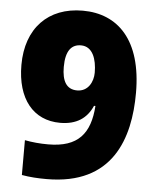

<svg xmlns="http://www.w3.org/2000/svg" viewBox="-52 -839 647 802"><g transform="rotate(5 272.0 -438.0)"><path d="M514 -472C514 -694 410 -795 263 -795C118 -795 27 -701 27 -547C27 -405 96 -320 209 -320C278 -320 321 -350 344 -403H350C342 -287 293 -226 167 -226C132 -226 100 -229 69 -235V-89C103 -83 136 -81 173 -81C451 -81 514 -282 514 -472ZM268 -650C317 -650 335 -598 335 -541C335 -503 314 -461 268 -461C223 -461 204 -495 204 -554C204 -623 229 -650 268 -650Z"/></g></svg>

Font: Noto Sans Kannada UI SemiCondensed Black
Style: Regular
Weight: 900
Width: 4
Designer: Jelle Bosma - Monotype Design Team
Foundry: Monotype Imaging Inc.
Version: Version 2.005